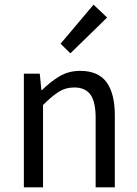

<svg xmlns="http://www.w3.org/2000/svg" viewBox="-20 -801 587 821"><path d="M82 0V-486H150L157 -416H160Q195 -451 234 -474.5Q273 -498 323 -498Q400 -498 435.5 -449.5Q471 -401 471 -308V0H389V-297Q389 -365 367 -396Q345 -427 297 -427Q260 -427 230.5 -408Q201 -389 164 -352V0ZM281 -573 239 -614 380 -781 438 -726Z"/></svg>

Font: .
Style: 
Weight: 400
Designer: Paul D. Hunt, Dalton Maag
Foundry: Dalton Maag Ltd
Version: Version 1.200